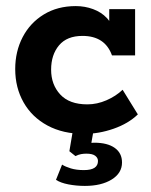

<svg xmlns="http://www.w3.org/2000/svg" viewBox="-20 -430 497 631"><path d="M256 10Q187 10 136 -17.5Q85 -45 57.5 -93.5Q30 -142 30 -203Q30 -261 54.5 -308Q79 -355 124 -382.5Q169 -410 229 -410Q259 -410 286 -400Q313 -390 331 -371Q349 -352 351 -327L339 -326V-400H424V-248H348Q325 -312 251 -312Q200 -312 174 -281Q148 -250 148 -201Q148 -152 178 -119.5Q208 -87 267 -87Q299 -87 330 -100.5Q361 -114 383 -135L433 -54Q402 -24 353.5 -7Q305 10 256 10ZM259 181Q231 181 205 176Q179 171 164 161L184 111Q195 118 213 123.5Q231 129 256 129Q302 129 302 99Q302 89 293 82Q284 75 264 75Q255 75 246.5 76.5Q238 78 228 83L208 67L221 -10H289L277 58L245 48Q256 43 267.5 41Q279 39 290 39Q333 39 357 56Q381 73 381 104Q381 139 347 160Q313 181 259 181Z"/></svg>

Font: Rokkitt SemiBold
Style: Bold
Weight: 700
Version: Version 3.103